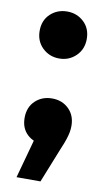

<svg xmlns="http://www.w3.org/2000/svg" viewBox="-82 -587 426 781"><g transform="rotate(10 131.0 -196.0)"><path d="M131.5 -351.5Q90.6 -351.5 62.2 -378.9Q33.9 -406.4 33.9 -448.9Q33.9 -492.4 62.2 -519Q90.6 -545.5 131.5 -545.5Q171.8 -545.5 200.1 -519Q228.5 -492.4 228.5 -448.9Q228.5 -406.4 200.1 -378.9Q171.8 -351.5 131.5 -351.5ZM44.7 154 110.6 -86 132.7 4.4Q90.4 4.4 62.7 -21Q35.1 -46.3 35.1 -89.8Q35.1 -133.7 62.9 -160.1Q90.8 -186.5 132.1 -186.5Q174 -186.5 201.2 -159.8Q228.5 -133.1 228.5 -89.8Q228.5 -77.5 226.3 -64.8Q224.1 -52.1 218.5 -34.7Q212.9 -17.3 201 10.4L143.6 154Z"/></g></svg>

Font: Montserrat Alternates Thin
Style: Regular
Weight: 100
Designer: Julieta Ulanovsky
Foundry: Julieta Ulanovsky
Version: Version 9.000